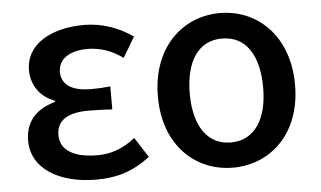

<svg xmlns="http://www.w3.org/2000/svg" viewBox="-45 -633 1192 714"><g transform="rotate(-5 551.5 -275.5)"><path d="M287 13C362 13 421 -3 489 -54L441 -129C392 -90 346 -77 299 -77C211 -77 161 -108 161 -164C161 -218 201 -245 280 -245C307 -245 337 -244 369 -242V-328C342 -325 320 -324 297 -324C221 -324 187 -353 187 -398C187 -447 232 -474 296 -474C343 -474 387 -459 428 -429L473 -505C421 -541 359 -564 291 -564C176 -564 73 -516 73 -413C73 -362 102 -313 159 -293V-288C95 -271 47 -230 47 -153C47 -48 150 13 287 13Z M798 13C937 13 1054 -91 1054 -274C1054 -458 937 -564 798 -564C659 -564 542 -458 542 -274C542 -91 659 13 798 13ZM798 -81C709 -81 661 -157 661 -274C661 -395 709 -469 798 -469C887 -469 935 -395 935 -274C935 -157 887 -81 798 -81Z"/></g></svg>

Font: Spoqa Han Sans Neo Medium
Style: Regular
Weight: 500
Designer: [Spoqa Han Sans Neo] Dong-huui Kim ___ Younghwa Kang ___ Yujin Lee ___ [Noto Sans] Ryoko NISHIZUKA ____ (kana & ideograp
Foundry: Spoqa (http://www.spoqa-han-sans.com)
Version: Version 1.100;hotconv 1.0.109;makeotfexe 2.5.65596